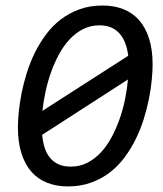

<svg xmlns="http://www.w3.org/2000/svg" viewBox="-20 -667 590 696"><path d="M226.1 8.8Q185.1 8.8 151.6 -4.2Q118.2 -17.1 94.5 -43.7Q70.8 -70.3 57.9 -110.6Q44.9 -150.9 44.9 -205.1Q44.9 -230 48.1 -262Q51.3 -293.9 58.3 -329.6Q65.4 -365.2 77.1 -402.8Q88.9 -440.4 106.2 -475.6Q123.5 -510.7 146.7 -542Q169.9 -573.2 200.2 -596.4Q230.5 -619.6 268.1 -633.3Q305.7 -647 352.1 -647Q393.1 -647 426.5 -634Q460 -621.1 483.6 -594.5Q507.3 -567.9 520.3 -527.6Q533.2 -487.3 533.2 -433.1Q533.2 -408.2 530 -376Q526.9 -343.8 519.8 -308.1Q512.7 -272.5 501 -235.1Q489.3 -197.8 471.9 -162.6Q454.6 -127.4 431.4 -96.2Q408.2 -64.9 377.9 -41.7Q347.7 -18.6 309.8 -4.9Q272 8.8 226.1 8.8ZM236.8 -63Q269.5 -63 296.9 -77.1Q324.2 -91.3 346.2 -115Q368.2 -138.7 385 -170.4Q401.9 -202.1 414.1 -237.1Q426.3 -272 433.6 -308.6Q440.9 -345.2 443.8 -378.9L132.8 -178.2Q135.3 -152.8 141.8 -131.8Q148.4 -110.8 160.9 -95.5Q173.3 -80.1 191.9 -71.5Q210.4 -63 236.8 -63ZM340.8 -575.2Q308.1 -575.2 281.2 -561.5Q254.4 -547.9 232.7 -524.7Q210.9 -501.5 194.1 -470.5Q177.2 -439.5 165 -405Q152.8 -370.6 145 -334.5Q137.2 -298.3 133.8 -265.1L444.8 -464.8Q441.9 -488.8 434.6 -509Q427.2 -529.3 414.8 -543.9Q402.3 -558.6 384 -566.9Q365.7 -575.2 340.8 -575.2Z"/></svg>

Font: Code New Roman
Style: Italic
Weight: 400
Italic angle: -11°
Monospace: yes
Designer: Sam Radian
Foundry: Code New Roman
Version: Version 1.508 October 19, 2014